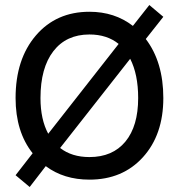

<svg xmlns="http://www.w3.org/2000/svg" viewBox="-20 -707 712 764"><path d="M42 -316.9Q42 -471.7 122.8 -565.9Q203.6 -660.2 335.9 -660.2Q436 -660.2 508.8 -604L574.2 -687L629.9 -640.1L560.1 -551.8Q629.9 -460 629.9 -316.9Q629.9 -170.9 548.8 -81.5Q467.8 7.8 335.9 7.8Q233.9 7.8 162.1 -45.9L98.1 37.1L42 -9.8L109.9 -97.2Q42 -182.6 42 -316.9ZM141.1 -316.9Q141.1 -231.9 171.9 -174.8L452.1 -532.2Q405.8 -569.8 335.9 -569.8Q243.7 -569.8 192.4 -503.4Q141.1 -437 141.1 -316.9ZM529.8 -316.9Q529.8 -411.1 498 -473.1L219.2 -118.2Q265.6 -82 335.9 -82Q428.2 -82 479 -143.6Q529.8 -205.1 529.8 -316.9Z"/></svg>

Font: Overused Grotesk Medium
Style: Regular
Weight: 500
Version: Version 0.002